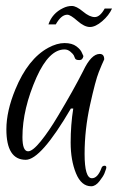

<svg xmlns="http://www.w3.org/2000/svg" viewBox="-20 -541 422 650"><path d="M334.4 -512H359.2Q348.8 -488.8 326 -469.2Q303.2 -449.6 284.4 -449.6Q265.6 -449.6 242 -470.4Q218.4 -491.2 208 -491.2Q197.6 -491.2 188 -483.2Q178.4 -475.2 168.8 -458.4H144Q156.8 -496 193.6 -513.6Q208 -520.8 223.2 -520.8Q238.4 -520.8 260.8 -502Q283.2 -483.2 300.8 -483.2Q318.4 -483.2 334.4 -512ZM67.2 0Q1.6 0 1.6 -103.2Q1.6 -164.8 32 -238.4Q74.4 -341.6 143.2 -379.2Q172.8 -395.2 198.4 -395.2Q224 -395.2 238.8 -384Q253.6 -372.8 257.6 -361.6L262.4 -351.2Q260 -337.6 248.8 -337.6Q236 -337.6 234 -343.6Q232 -349.6 229.6 -354Q227.2 -358.4 218.4 -366Q209.6 -373.6 198.4 -373.6Q146.4 -373.6 104 -280Q56 -172 56 -76.8Q56 -28.8 75.2 -28.8Q90.4 -28.8 118 -62.8Q145.6 -96.8 176 -148Q228.8 -236 261.6 -300.8Q288.8 -358.4 317.6 -358.4Q332.8 -358.4 332.8 -340Q325.6 -324.8 314.4 -296.8Q303.2 -268.8 284.8 -185.6Q266.4 -102.4 266.4 -20Q266.4 62.4 291.2 62.4Q300.8 62.4 308.8 54Q316.8 45.6 323.2 28.8Q325.6 20 334.4 20Q337.6 20 339.2 22.4Q340.8 24.8 339.2 30.4Q337.6 36 333.6 46Q329.6 56 316.4 72.8Q303.2 89.6 288.8 89.6Q255.2 89.6 237.2 45.6Q219.2 1.6 219.2 -58.4Q219.2 -118.4 228 -173.6H220Q118.4 0 67.2 0Z"/></svg>

Font: Euphoria Script
Style: Regular
Weight: 400
Designer: Sabrina Mariela Lopez
Foundry: Sabrina Mariela Lopez
Version: Version 1.002